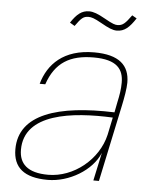

<svg xmlns="http://www.w3.org/2000/svg" viewBox="-51 -732 600 788"><g transform="rotate(5 248.5 -338.0)"><path d="M320 -524C194 -524 131 -458 108 -376H131C162 -467 222 -503 320 -503C416 -503 443 -465 443 -410C443 -383 439 -359 432 -327L424 -286C192 -294 32 -245 32 -100C32 -25 77 14 175 14C263 14 357 -42 387 -116L362 0H385L452 -316C459 -349 466 -388 466 -412C466 -483 423 -524 320 -524ZM55 -100C55 -250 251 -272 419 -264L404 -192C380 -88 280 -7 175 -7C89 -7 55 -43 55 -100ZM210 -637 230 -625C254 -659 263 -667 284 -667C296 -667 307 -664 339 -646C369 -629 387 -621 404 -621C436 -621 456 -640 481 -678L462 -689C437 -654 426 -644 405 -644C396 -644 386 -646 351 -666C321 -683 302 -690 285 -690C254 -690 234 -673 210 -637Z"/></g></svg>

Font: Nacelle Thin
Style: Italic
Weight: 100
Italic angle: -12°
Designer: Sora Sagano
Foundry: Sora Sagano
Version: Version 1.000;FEAKit 1.0